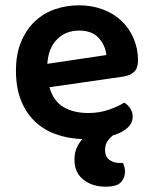

<svg xmlns="http://www.w3.org/2000/svg" viewBox="-20 -508 574 722"><path d="M166 -180Q180 -129 218 -106Q256 -83 312 -83Q354 -83 389.5 -95.5Q425 -108 447 -122Q461 -114 470 -100Q479 -86 479 -70Q479 -45 459 -27Q439 -9 405 1Q391 12 383 25Q375 38 375 57Q375 80 390.5 92.5Q406 105 434 105H443Q446 113 448 121Q450 129 450 138Q450 161 434.5 177.5Q419 194 377 194Q327 194 293.5 167.5Q260 141 260 93Q260 67 268.5 48Q277 29 290 15Q234 13 188 -4Q142 -21 109 -53.5Q76 -86 58 -133Q40 -180 40 -242Q40 -304 59 -350Q78 -396 110.5 -427Q143 -458 186 -473Q229 -488 277 -488Q326 -488 367 -472.5Q408 -457 437 -429.5Q466 -402 482.5 -363.5Q499 -325 499 -280Q499 -252 484.5 -238Q470 -224 444 -220ZM277 -393Q228 -393 195 -360.5Q162 -328 158 -268L380 -301Q376 -338 351 -365.5Q326 -393 277 -393Z"/></svg>

Font: Baloo Chettan 2 SemiBold
Style: Regular
Weight: 600
Designer: Maithili Shingre, Unnati Kotecha and Ek Type
Foundry: Ek Type
Version: Version 1.640;hotconv 1.0.111;makeotfexe 2.5.65597; ttfautoh